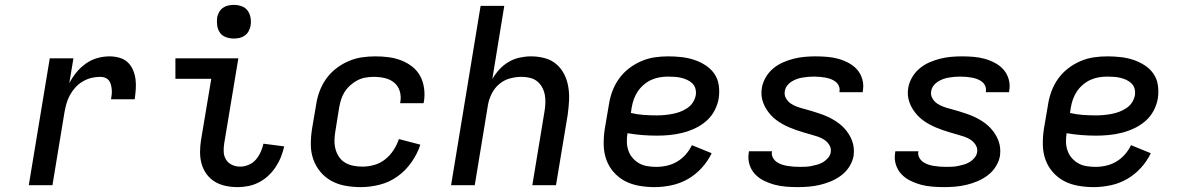

<svg xmlns="http://www.w3.org/2000/svg" viewBox="-20 -759 4840 787"><path d="M98 0 184 -520H281L264 -418Q276 -441 293 -462Q310 -483 332 -498.5Q354 -514 379 -521Q404 -528 429 -528Q449 -528 469 -522.5Q489 -517 503 -504Q517 -491 525 -472.5Q533 -454 535.5 -434Q538 -414 536.5 -393Q535 -372 532 -352H435Q437 -362 438 -372.5Q439 -383 438 -393Q437 -403 434.5 -412.5Q432 -422 426 -429.5Q420 -437 410.5 -440.5Q401 -444 391 -444Q372 -444 354 -439.5Q336 -435 319 -425Q302 -415 288.5 -400Q275 -385 266 -368Q257 -351 252 -333Q247 -315 244 -297L195 0Z M954 8Q929 8 905 3Q881 -2 861 -14Q841 -26 827 -45Q813 -64 806.5 -87Q800 -110 800 -135Q800 -160 804 -185L846 -436H699V-520H957L899 -171Q896 -153 897 -135.5Q898 -118 907 -104Q916 -90 931.5 -83Q947 -76 965 -76Q982 -76 999.5 -83.5Q1017 -91 1029 -105Q1041 -119 1048.5 -136Q1056 -153 1060 -170L1145 -159Q1140 -137 1131.5 -115.5Q1123 -94 1110 -74.5Q1097 -55 1080 -39Q1063 -23 1042 -12Q1021 -1 998.5 3.5Q976 8 954 8ZM938 -601Q922 -601 906.5 -606.5Q891 -612 882 -624.5Q873 -637 870.5 -653.5Q868 -670 870 -687Q872 -698 878 -709Q884 -720 894 -727Q904 -734 915.5 -736.5Q927 -739 939 -739Q955 -739 970.5 -733.5Q986 -728 995 -715.5Q1004 -703 1007 -686.5Q1010 -670 1007 -653Q1005 -642 999 -631Q993 -620 983 -613Q973 -606 961.5 -603.5Q950 -601 938 -601Z M1459 8Q1427 8 1396 2.5Q1365 -3 1338.5 -17.5Q1312 -32 1293 -55Q1274 -78 1264 -106.5Q1254 -135 1254 -167Q1254 -199 1259 -231L1276 -331Q1280 -358 1290 -385Q1300 -412 1317 -436Q1334 -460 1358 -478.5Q1382 -497 1409 -508.5Q1436 -520 1463.5 -524Q1491 -528 1519 -528Q1546 -528 1573 -524.5Q1600 -521 1624.5 -511.5Q1649 -502 1669.5 -486Q1690 -470 1702 -448Q1714 -426 1718 -399Q1722 -372 1718 -345L1716 -336H1620L1621 -341Q1625 -364 1618.5 -385.5Q1612 -407 1595.5 -420.5Q1579 -434 1557 -439Q1535 -444 1512 -444Q1495 -444 1478 -441Q1461 -438 1445.5 -430Q1430 -422 1416 -409.5Q1402 -397 1392.5 -382Q1383 -367 1378 -350.5Q1373 -334 1370 -317L1354 -217Q1351 -199 1351 -180.5Q1351 -162 1356 -145Q1361 -128 1371 -114Q1381 -100 1396 -91.5Q1411 -83 1429 -79.5Q1447 -76 1466 -76Q1490 -76 1514.5 -83Q1539 -90 1559 -106Q1579 -122 1593 -143.5Q1607 -165 1615 -189L1703 -166Q1691 -129 1667 -94.5Q1643 -60 1609.5 -36Q1576 -12 1536.5 -2Q1497 8 1459 8Z M1829 0 1950 -735H2047L1998 -435Q2010 -456 2027 -474.5Q2044 -493 2065.5 -505.5Q2087 -518 2110.5 -523Q2134 -528 2157 -528Q2186 -528 2213.5 -520.5Q2241 -513 2261 -495.5Q2281 -478 2293 -454Q2305 -430 2309.5 -402.5Q2314 -375 2312.5 -346.5Q2311 -318 2307 -289L2259 0H2162L2212 -303Q2215 -320 2215.5 -337.5Q2216 -355 2213 -371Q2210 -387 2202 -401.5Q2194 -416 2181.5 -426Q2169 -436 2152 -440Q2135 -444 2118 -444Q2094 -444 2070 -437.5Q2046 -431 2026.5 -414.5Q2007 -398 1995.5 -375Q1984 -352 1980 -328L1926 0Z M2663 8Q2631 8 2599.5 2.5Q2568 -3 2541.5 -17Q2515 -31 2495 -54Q2475 -77 2465 -105.5Q2455 -134 2454.5 -166.5Q2454 -199 2459 -231L2476 -331Q2480 -358 2490 -385Q2500 -412 2517 -436Q2534 -460 2558 -478.5Q2582 -497 2609 -508.5Q2636 -520 2663.5 -524Q2691 -528 2719 -528Q2746 -528 2773 -525Q2800 -522 2824.5 -514Q2849 -506 2871 -492Q2893 -478 2907.5 -457.5Q2922 -437 2926 -410.5Q2930 -384 2926 -356Q2922 -331 2909 -306Q2896 -281 2874.5 -262.5Q2853 -244 2828 -232.5Q2803 -221 2777 -214.5Q2751 -208 2724.5 -205.5Q2698 -203 2673 -203Q2642 -203 2611.5 -205.5Q2581 -208 2552 -213Q2549 -195 2549.5 -176.5Q2550 -158 2556 -141Q2562 -124 2573.5 -111Q2585 -98 2600 -89.5Q2615 -81 2633.5 -78Q2652 -75 2670 -75Q2692 -75 2714 -80Q2736 -85 2755.5 -96.5Q2775 -108 2790.5 -125.5Q2806 -143 2816 -164L2897 -131Q2882 -99 2856.5 -71Q2831 -43 2799.5 -25Q2768 -7 2732.5 0.5Q2697 8 2663 8ZM2673 -286Q2688 -286 2704 -287.5Q2720 -289 2736 -292Q2752 -295 2767 -300.5Q2782 -306 2796.5 -315.5Q2811 -325 2820 -339Q2829 -353 2832 -369Q2834 -383 2830.5 -395.5Q2827 -408 2818 -417Q2809 -426 2797 -431.5Q2785 -437 2772.5 -440Q2760 -443 2746 -444Q2732 -445 2718 -445Q2701 -445 2683.5 -442Q2666 -439 2649.5 -431.5Q2633 -424 2618.5 -411.5Q2604 -399 2594 -384Q2584 -369 2578 -352Q2572 -335 2569 -317L2566 -296Q2591 -290 2618 -288Q2645 -286 2673 -286Z M3250 8Q3226 8 3201.5 6Q3177 4 3154.5 -2Q3132 -8 3111 -18.5Q3090 -29 3074.5 -45.5Q3059 -62 3052 -85Q3045 -108 3049 -132L3050 -139H3145L3144 -137Q3142 -124 3148 -113Q3154 -102 3163 -95.5Q3172 -89 3183.5 -85Q3195 -81 3207 -79Q3219 -77 3232 -76Q3245 -75 3258 -75Q3270 -75 3282 -75.5Q3294 -76 3306.5 -78.5Q3319 -81 3331 -84.5Q3343 -88 3354 -94.5Q3365 -101 3374 -111.5Q3383 -122 3385 -134Q3388 -150 3380 -163.5Q3372 -177 3359.5 -185.5Q3347 -194 3332 -199Q3317 -204 3302.5 -208Q3288 -212 3273 -216.5Q3258 -221 3243.5 -226Q3229 -231 3215 -237Q3201 -243 3187.5 -250.5Q3174 -258 3162 -267Q3150 -276 3140 -287Q3130 -298 3122 -310.5Q3114 -323 3108.5 -337.5Q3103 -352 3101.5 -367.5Q3100 -383 3103 -400Q3107 -422 3119 -442.5Q3131 -463 3149.5 -478.5Q3168 -494 3190 -503.5Q3212 -513 3234 -518.5Q3256 -524 3278.5 -526Q3301 -528 3323 -528Q3347 -528 3370.5 -526Q3394 -524 3416 -518Q3438 -512 3458.5 -501Q3479 -490 3493.5 -473.5Q3508 -457 3514.5 -434.5Q3521 -412 3517 -388L3516 -381H3421V-384Q3423 -396 3418.5 -406.5Q3414 -417 3405 -424Q3396 -431 3385 -435Q3374 -439 3363 -441Q3352 -443 3340 -444Q3328 -445 3315 -445Q3304 -445 3292.5 -444Q3281 -443 3269 -441Q3257 -439 3246 -435Q3235 -431 3224.5 -424.5Q3214 -418 3206.5 -408Q3199 -398 3197 -386Q3194 -370 3201.5 -356.5Q3209 -343 3221.5 -334.5Q3234 -326 3248.5 -321Q3263 -316 3278.5 -312Q3294 -308 3308.5 -303.5Q3323 -299 3338 -294Q3353 -289 3367 -283Q3381 -277 3394 -269.5Q3407 -262 3419 -253Q3431 -244 3441 -233Q3451 -222 3459 -209.5Q3467 -197 3472.5 -182.5Q3478 -168 3479.5 -152.5Q3481 -137 3479 -121Q3475 -98 3462 -77Q3449 -56 3429.5 -41Q3410 -26 3387.5 -16.5Q3365 -7 3342 -1.5Q3319 4 3296 6Q3273 8 3250 8Z M3850 8Q3826 8 3801.5 6Q3777 4 3754.5 -2Q3732 -8 3711 -18.5Q3690 -29 3674.5 -45.5Q3659 -62 3652 -85Q3645 -108 3649 -132L3650 -139H3745L3744 -137Q3742 -124 3748 -113Q3754 -102 3763 -95.5Q3772 -89 3783.5 -85Q3795 -81 3807 -79Q3819 -77 3832 -76Q3845 -75 3858 -75Q3870 -75 3882 -75.5Q3894 -76 3906.5 -78.5Q3919 -81 3931 -84.5Q3943 -88 3954 -94.5Q3965 -101 3974 -111.5Q3983 -122 3985 -134Q3988 -150 3980 -163.5Q3972 -177 3959.5 -185.5Q3947 -194 3932 -199Q3917 -204 3902.5 -208Q3888 -212 3873 -216.5Q3858 -221 3843.5 -226Q3829 -231 3815 -237Q3801 -243 3787.5 -250.5Q3774 -258 3762 -267Q3750 -276 3740 -287Q3730 -298 3722 -310.5Q3714 -323 3708.5 -337.5Q3703 -352 3701.5 -367.5Q3700 -383 3703 -400Q3707 -422 3719 -442.5Q3731 -463 3749.5 -478.5Q3768 -494 3790 -503.5Q3812 -513 3834 -518.5Q3856 -524 3878.5 -526Q3901 -528 3923 -528Q3947 -528 3970.5 -526Q3994 -524 4016 -518Q4038 -512 4058.5 -501Q4079 -490 4093.5 -473.5Q4108 -457 4114.5 -434.5Q4121 -412 4117 -388L4116 -381H4021V-384Q4023 -396 4018.5 -406.5Q4014 -417 4005 -424Q3996 -431 3985 -435Q3974 -439 3963 -441Q3952 -443 3940 -444Q3928 -445 3915 -445Q3904 -445 3892.5 -444Q3881 -443 3869 -441Q3857 -439 3846 -435Q3835 -431 3824.5 -424.5Q3814 -418 3806.5 -408Q3799 -398 3797 -386Q3794 -370 3801.5 -356.5Q3809 -343 3821.5 -334.5Q3834 -326 3848.5 -321Q3863 -316 3878.5 -312Q3894 -308 3908.5 -303.5Q3923 -299 3938 -294Q3953 -289 3967 -283Q3981 -277 3994 -269.5Q4007 -262 4019 -253Q4031 -244 4041 -233Q4051 -222 4059 -209.5Q4067 -197 4072.5 -182.5Q4078 -168 4079.5 -152.5Q4081 -137 4079 -121Q4075 -98 4062 -77Q4049 -56 4029.5 -41Q4010 -26 3987.5 -16.5Q3965 -7 3942 -1.5Q3919 4 3896 6Q3873 8 3850 8Z M4463 8Q4431 8 4399.5 2.5Q4368 -3 4341.5 -17Q4315 -31 4295 -54Q4275 -77 4265 -105.5Q4255 -134 4254.5 -166.5Q4254 -199 4259 -231L4276 -331Q4280 -358 4290 -385Q4300 -412 4317 -436Q4334 -460 4358 -478.5Q4382 -497 4409 -508.5Q4436 -520 4463.5 -524Q4491 -528 4519 -528Q4546 -528 4573 -525Q4600 -522 4624.5 -514Q4649 -506 4671 -492Q4693 -478 4707.5 -457.5Q4722 -437 4726 -410.5Q4730 -384 4726 -356Q4722 -331 4709 -306Q4696 -281 4674.5 -262.5Q4653 -244 4628 -232.5Q4603 -221 4577 -214.5Q4551 -208 4524.5 -205.5Q4498 -203 4473 -203Q4442 -203 4411.5 -205.5Q4381 -208 4352 -213Q4349 -195 4349.5 -176.5Q4350 -158 4356 -141Q4362 -124 4373.5 -111Q4385 -98 4400 -89.5Q4415 -81 4433.5 -78Q4452 -75 4470 -75Q4492 -75 4514 -80Q4536 -85 4555.5 -96.5Q4575 -108 4590.5 -125.5Q4606 -143 4616 -164L4697 -131Q4682 -99 4656.5 -71Q4631 -43 4599.5 -25Q4568 -7 4532.5 0.5Q4497 8 4463 8ZM4473 -286Q4488 -286 4504 -287.5Q4520 -289 4536 -292Q4552 -295 4567 -300.5Q4582 -306 4596.5 -315.5Q4611 -325 4620 -339Q4629 -353 4632 -369Q4634 -383 4630.5 -395.5Q4627 -408 4618 -417Q4609 -426 4597 -431.5Q4585 -437 4572.5 -440Q4560 -443 4546 -444Q4532 -445 4518 -445Q4501 -445 4483.5 -442Q4466 -439 4449.5 -431.5Q4433 -424 4418.5 -411.5Q4404 -399 4394 -384Q4384 -369 4378 -352Q4372 -335 4369 -317L4366 -296Q4391 -290 4418 -288Q4445 -286 4473 -286Z"/></svg>

Font: Iosevka Medium Extended
Style: Italic
Weight: 500
Width: 7
Italic angle: -9°
Monospace: yes
Designer: Belleve Invis
Foundry: Belleve Invis
Version: Version 32.5.0; ttfautohint (v1.8.4)